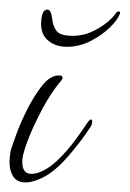

<svg xmlns="http://www.w3.org/2000/svg" viewBox="-25 -375 272 402"><path d="M29 7Q11 7 3 -5Q-5 -17 -5 -35Q-5 -49 -2 -62Q0 -68 8.5 -92Q17 -116 31.5 -145Q46 -174 63 -195.5Q80 -217 98 -217Q106 -217 106 -213Q106 -209 102 -205Q82 -181 64.5 -148.5Q47 -116 35.5 -87Q24 -58 22 -43Q19 -11 41 -11Q44 -11 47 -11.5Q50 -12 54 -13Q75 -20 95 -39Q115 -58 132 -81Q149 -104 160 -121Q164 -125 165 -125Q168 -125 168 -120Q168 -115 165 -110Q143 -76 113.5 -43Q84 -10 55 1Q40 7 29 7ZM115 -277Q92 -277 76.5 -289.5Q61 -302 61 -325Q61 -330 61.5 -333.5Q62 -337 62 -338Q64 -349 67.5 -352Q71 -355 74 -355Q82 -355 84 -337Q86 -319 94 -309.5Q102 -300 127 -300Q151 -300 172.5 -311Q194 -322 208 -336Q214 -342 217 -346.5Q220 -351 223 -351Q229 -351 225 -344Q221 -333 204.5 -317Q188 -301 164.5 -289Q141 -277 115 -277Z"/></svg>

Font: Waterfall
Style: Regular
Weight: 400
Designer: Robert E. Leuschke
Foundry: Robert E. Leuschke
Version: Version 1.010; ttfautohint (v1.8.3)